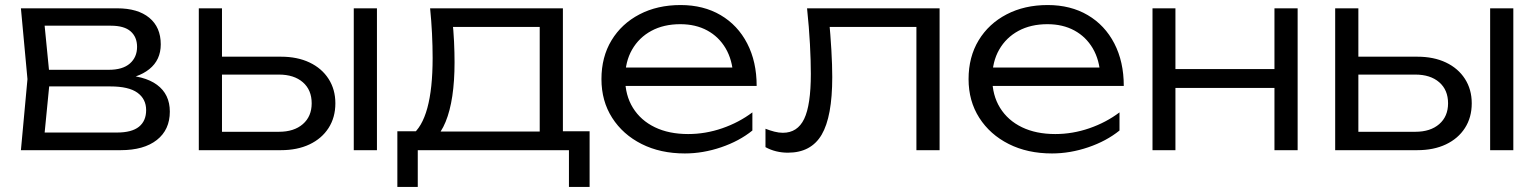

<svg xmlns="http://www.w3.org/2000/svg" viewBox="-20 -596 6100 762"><path d="M63 0 89 -282 63 -563H445Q527 -563 572.5 -525.5Q618 -488 618 -420Q618 -358 572.5 -321.5Q527 -285 447 -279L456 -298Q552 -297 603 -259.5Q654 -222 654 -153Q654 -81 602.5 -40.5Q551 0 459 0ZM153 -27 118 -70H444Q503 -70 531.5 -93Q560 -116 560 -159Q560 -203 525.5 -228Q491 -253 418 -253H140V-319H412Q467 -319 495.5 -344Q524 -369 524 -410Q524 -449 498.5 -471.5Q473 -494 420 -494H119L153 -536L178 -282Z M1384 -563H1476V0H1384ZM769 0V-563H861V-29L824 -73H1087Q1147 -73 1182 -103.5Q1217 -134 1217 -186Q1217 -239 1182 -269.5Q1147 -300 1087 -300H831V-371H1095Q1160 -371 1208.5 -348Q1257 -325 1284 -283Q1311 -241 1311 -186Q1311 -130 1284 -88Q1257 -46 1208.5 -23Q1160 0 1095 0Z M2320 -75V146H2238V0H1638V146H1557V-75H1680L1707 -74H2148L2175 -75ZM1687 -563H2214V-27H2122V-531L2165 -489H1736L1775 -519Q1780 -474 1782 -430.5Q1784 -387 1784 -349Q1784 -199 1748.5 -112.5Q1713 -26 1651 -26L1613 -59Q1697 -122 1697 -366Q1697 -413 1694.5 -463.5Q1692 -514 1687 -563Z M2698 13Q2601 13 2526.5 -24.5Q2452 -62 2409.5 -128.5Q2367 -195 2367 -282Q2367 -370 2407 -436Q2447 -502 2518 -539Q2589 -576 2681 -576Q2772 -576 2840 -536Q2908 -496 2945.5 -423.5Q2983 -351 2983 -255H2437V-328H2944L2890 -295Q2887 -358 2860 -404Q2833 -450 2787 -475Q2741 -500 2680 -500Q2614 -500 2565 -473.5Q2516 -447 2488.5 -399Q2461 -351 2461 -286Q2461 -218 2492 -168Q2523 -118 2579 -91Q2635 -64 2711 -64Q2780 -64 2846.5 -87Q2913 -110 2966 -150V-78Q2914 -36 2842 -11.5Q2770 13 2698 13Z M3183 -563H3709V0H3617V-531L3659 -489H3231L3270 -521Q3276 -458 3279.5 -397.5Q3283 -337 3283 -290Q3283 -133 3241 -61.5Q3199 10 3107 10Q3083 10 3060.5 4.5Q3038 -1 3018 -12V-85Q3036 -78 3053.5 -73.5Q3071 -69 3087 -69Q3145 -69 3171.5 -124Q3198 -179 3198 -303Q3198 -354 3194.5 -420.5Q3191 -487 3183 -563Z M4155 13Q4058 13 3983.5 -24.5Q3909 -62 3866.5 -128.5Q3824 -195 3824 -282Q3824 -370 3864 -436Q3904 -502 3975 -539Q4046 -576 4138 -576Q4229 -576 4297 -536Q4365 -496 4402.5 -423.5Q4440 -351 4440 -255H3894V-328H4401L4347 -295Q4344 -358 4317 -404Q4290 -450 4244 -475Q4198 -500 4137 -500Q4071 -500 4022 -473.5Q3973 -447 3945.5 -399Q3918 -351 3918 -286Q3918 -218 3949 -168Q3980 -118 4036 -91Q4092 -64 4168 -64Q4237 -64 4303.5 -87Q4370 -110 4423 -150V-78Q4371 -36 4299 -11.5Q4227 13 4155 13Z M4554 -563H4645V0H4554ZM5038 -563H5130V0H5038ZM4605 -322H5081V-247H4605Z M5894 -563H5986V0H5894ZM5279 0V-563H5371V-29L5334 -73H5597Q5657 -73 5692 -103.5Q5727 -134 5727 -186Q5727 -239 5692 -269.5Q5657 -300 5597 -300H5341V-371H5605Q5670 -371 5718.5 -348Q5767 -325 5794 -283Q5821 -241 5821 -186Q5821 -130 5794 -88Q5767 -46 5718.5 -23Q5670 0 5605 0Z"/></svg>

Font: Unbounded Light
Style: Regular
Weight: 300
Designer: Luke Prowse, Jean-Baptiste Morizot, Fátima Lázaro, Florian Runge
Foundry: NaN
Version: Version 1.700